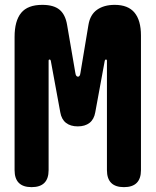

<svg xmlns="http://www.w3.org/2000/svg" viewBox="-20 -760 640 790"><path d="M560 -60Q560 -25 542.5 -7.5Q525 10 490 10Q455 10 437.5 -7.5Q420 -25 420 -60V-510Q420 -515 416 -515Q412 -515 411 -510L372 -298Q367 -269 348.5 -254.5Q330 -240 300 -240Q270 -240 251.5 -254.5Q233 -269 228 -298L189 -510Q188 -515 184 -515Q180 -515 180 -510V-60Q180 -25 162.5 -7.5Q145 10 110 10Q75 10 57.5 -7.5Q40 -25 40 -60V-608Q40 -674 67 -707Q94 -740 154 -740Q201 -740 225 -720Q249 -700 256 -658L290 -460Q292 -445 300.5 -444.5Q309 -444 311 -460L344 -658Q351 -700 379.5 -720Q408 -740 452 -740Q507 -740 533.5 -708Q560 -676 560 -614Z"/></svg>

Font: Maple Mono ExtraBold
Style: Regular
Weight: 800
Monospace: yes
Designer: subframe7536
Version: Version 7.000